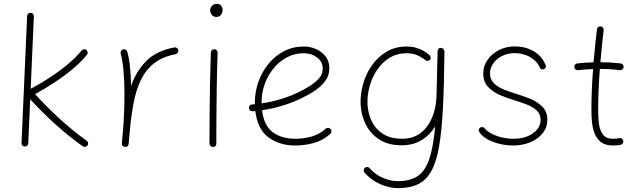

<svg xmlns="http://www.w3.org/2000/svg" viewBox="-20 -749 3342 1002"><path d="M436.5 10.3Q432.1 16.1 424.8 17.3Q417.5 18.6 411.6 14.2Q338.4 -37.6 268.1 -101.3Q197.8 -165 137.7 -231L127.4 -1Q127.4 6.3 122.1 11.2Q116.7 16.1 108.9 15.6Q101.6 15.6 96.7 10.3Q91.8 4.9 92.3 -2.9L121.6 -665.5Q121.6 -672.9 127 -677.7Q132.3 -682.6 140.1 -682.1Q147.5 -682.1 152.3 -676.8Q157.2 -671.4 156.7 -663.6L140.1 -285.6Q188 -310.5 237.5 -342.8Q287.1 -375 331.1 -411.4Q375 -447.8 405.8 -485.4Q410.6 -490.7 418 -491.9Q425.3 -493.2 430.7 -488.3Q436 -483.4 437.3 -475.8Q438.5 -468.3 433.6 -462.9Q401.9 -423.8 356.7 -386.7Q311.5 -349.6 261.5 -316.9Q211.4 -284.2 163.1 -257.8Q222.2 -192.4 292 -128.7Q361.8 -64.9 432.1 -14.6Q438.5 -10.7 439.7 -3.2Q440.9 4.4 436.5 10.3Z M631.8 17.6Q628.9 17.1 626 16.1Q614.7 10.7 616.2 0Q616.2 -0.5 616.2 -2V-3.4Q617.7 -22 619.4 -40.5Q621.1 -59.1 622.6 -77.1Q626 -119.6 627.7 -166.5Q629.4 -213.4 629.4 -259.8Q629.4 -323.2 624.5 -379.4Q619.6 -435.5 609.9 -469.2Q607.9 -476.1 611.6 -482.7Q615.2 -489.3 622.1 -491.2Q628.9 -493.7 635.5 -490Q642.1 -486.3 644 -479.5Q653.8 -447.3 658.4 -400.6Q663.1 -354 664.1 -301.3Q690.4 -376.5 742.7 -429.9Q794.9 -483.4 889.6 -501.5Q897 -502.9 903.1 -498.5Q909.2 -494.1 910.6 -487.3Q912.1 -480 907.7 -473.9Q903.3 -467.8 896.5 -466.3Q827.6 -453.1 783.9 -418.5Q740.2 -383.8 715.3 -331.8Q690.4 -279.8 677.7 -213.6Q665 -147.5 657.7 -70.3Q654.8 -31.7 651.4 2Q650.9 4.9 649.9 7.8Q644.5 19 633.8 17.6Q632.8 17.6 631.8 17.6Z M1076.7 -694.8Q1076.7 -708 1086.4 -718.5Q1096.2 -729 1112.3 -729Q1127.9 -729 1135 -718Q1142.1 -707 1142.1 -698.2Q1142.1 -683.6 1133.5 -672.1Q1125 -660.6 1109.9 -660.6Q1091.8 -660.6 1084.2 -673.1Q1076.7 -685.5 1076.7 -694.8ZM1099.1 -491.7Q1106.4 -491.7 1111.3 -486.3Q1116.2 -481 1115.7 -473.1Q1114.3 -439 1113 -390.6Q1111.8 -342.3 1111.1 -287.4Q1110.4 -232.4 1109.9 -178Q1109.4 -123.5 1109.1 -77.1Q1108.9 -30.8 1108.9 0Q1108.9 17.6 1090.8 17.6Q1083.5 17.6 1078.4 12.5Q1073.2 7.3 1073.2 0Q1073.2 -30.8 1073.5 -77.1Q1073.7 -123.5 1074.2 -178Q1074.7 -232.4 1075.7 -287.6Q1076.7 -342.8 1077.9 -391.6Q1079.1 -440.4 1080.6 -475.1Q1080.6 -482.4 1085.9 -487.3Q1091.3 -492.2 1099.1 -491.7Z M1704.1 -50.8Q1665.5 -15.6 1617.7 -2.7Q1569.8 10.3 1520.5 10.3Q1439.5 10.3 1381.8 -31.5Q1324.2 -73.2 1312.5 -169.4Q1305.7 -168.9 1298.3 -168.5Q1281.2 -167.5 1279.3 -185.1Q1278.3 -202.1 1295.9 -204.1Q1303.2 -204.6 1310.1 -205.1Q1310.1 -210 1310.1 -214.8Q1310.1 -269.5 1328.4 -321.5Q1346.7 -373.5 1380.6 -415.3Q1414.6 -457 1461.7 -481.7Q1508.8 -506.3 1565.9 -506.3Q1598.6 -506.3 1628.9 -493.2Q1659.2 -480 1679 -454.8Q1698.7 -429.7 1698.7 -393.1Q1698.7 -360.4 1683.3 -335.7Q1668 -311 1646.5 -293.5Q1625 -275.9 1606.9 -265.1Q1486.3 -193.8 1347.7 -173.8Q1357.4 -92.8 1403.8 -58.8Q1450.2 -24.9 1520.5 -24.9Q1565.9 -24.9 1607.2 -36.9Q1648.4 -48.8 1679.7 -77.1Q1685.1 -82 1692.6 -81.8Q1700.2 -81.5 1705.1 -76.2Q1710 -70.8 1709.7 -63.2Q1709.5 -55.7 1704.1 -50.8ZM1565.4 -471.2Q1518.1 -471.2 1478 -450.2Q1438 -429.2 1408.2 -393.1Q1378.4 -356.9 1361.8 -311.3Q1345.2 -265.6 1345.2 -216.3Q1345.2 -212.9 1345.2 -209.5Q1477.1 -228.5 1587.4 -294.4Q1615.7 -311 1639.9 -334.7Q1664.1 -358.4 1664.1 -391.1Q1664.1 -427.7 1634.3 -449.5Q1604.5 -471.2 1565.4 -471.2Z M2078.6 -24.9Q2161.6 -24.9 2208.7 -88.9Q2255.9 -152.8 2258.3 -255.9L2263.7 -483.9Q2264.2 -488.3 2266.6 -491.7Q2270.5 -498.5 2277.8 -499Q2280.3 -499.5 2282.7 -499Q2288.1 -498.5 2292.5 -494.6Q2297.4 -490.7 2298.8 -484.4Q2298.8 -484.4 2298.8 -484.4Q2299.3 -483.9 2299.3 -482.9Q2299.3 -481.4 2299.3 -479V-477.5Q2297.9 -309.1 2291.7 -187.7Q2285.6 -66.4 2271.5 15.1Q2257.3 96.7 2230.7 144.3Q2204.1 191.9 2161.6 212.4Q2119.1 232.9 2056.6 232.9Q2013.2 232.9 1965.8 212.6Q1918.5 192.4 1882.8 152.8Q1877.9 147.5 1878.2 139.6Q1878.4 131.8 1883.3 127Q1888.7 122.1 1896.5 122.6Q1904.3 123 1908.7 128.4Q1938.5 162.6 1978.5 179.4Q2018.6 196.3 2055.7 196.3Q2118.7 196.3 2158.2 170.9Q2197.8 145.5 2219.5 83.3Q2241.2 21 2251 -89.4Q2223.6 -43.9 2179.4 -17.3Q2135.3 9.3 2075.7 9.3Q2007.3 9.3 1960.7 -20.3Q1914.1 -49.8 1889.2 -98.9Q1864.3 -147.9 1861.8 -205.6Q1859.9 -257.3 1874.8 -310.3Q1889.6 -363.3 1920.7 -407.7Q1951.7 -452.1 1997.3 -479.2Q2043 -506.3 2102.1 -506.3Q2140.6 -506.3 2171.1 -492.9Q2201.7 -479.5 2222.7 -460Q2227.5 -455.1 2227.5 -447.5Q2227.5 -439.9 2222.2 -435.1Q2216.8 -430.7 2209 -431.4Q2201.2 -432.1 2196.8 -437.5Q2181.6 -450.2 2157.7 -460.7Q2133.8 -471.2 2102.5 -471.2Q2052.2 -471.2 2013.2 -447.3Q1974.1 -423.3 1947.8 -384Q1921.4 -344.7 1908.7 -297.9Q1896 -251 1897.9 -205.1Q1900.4 -155.8 1920.7 -114.7Q1940.9 -73.7 1980.2 -49.3Q2019.5 -24.9 2078.6 -24.9Z M2822.3 -390.1Q2817.4 -386.2 2810.5 -386.7Q2803.7 -387.2 2798.8 -393.1Q2785.2 -427.7 2749 -449.7Q2712.9 -471.7 2665 -471.7Q2629.4 -471.7 2600.3 -457Q2571.3 -442.4 2554.2 -418.2Q2537.1 -394 2537.1 -365.7Q2537.1 -334 2558.3 -313.7Q2579.6 -293.5 2611.6 -281Q2643.6 -268.6 2675.3 -258.8Q2710 -248.5 2747.3 -233.4Q2784.7 -218.3 2810.5 -192.1Q2836.4 -166 2836.4 -123.5Q2836.4 -84.5 2812.5 -54.2Q2788.6 -23.9 2747.8 -6.8Q2707 10.3 2656.7 10.3Q2604 10.3 2554 -8.3Q2503.9 -26.9 2481.9 -59.1Q2472.7 -72.8 2486.3 -83Q2492.2 -86.9 2498.5 -85.7Q2504.9 -84.5 2508.8 -80.6Q2521 -64 2545.7 -51.3Q2570.3 -38.6 2600.3 -31.7Q2630.4 -24.9 2659.2 -24.9Q2721.7 -24.9 2761.5 -53.5Q2801.3 -82 2801.3 -123Q2801.3 -153.8 2780.5 -172.9Q2759.8 -191.9 2728.5 -203.9Q2697.3 -215.8 2666.5 -225.1Q2630.9 -235.8 2592.8 -251.5Q2554.7 -267.1 2528.3 -294.2Q2502 -321.3 2502 -365.7Q2502 -404.8 2524.4 -436.8Q2546.9 -468.8 2584.2 -487.8Q2621.6 -506.8 2666 -506.8Q2721.7 -506.8 2764.6 -481.9Q2807.6 -457 2825.2 -413.6Q2830.1 -407.7 2828.9 -400.9Q2827.6 -394 2822.3 -390.1Z M3234.4 -398.4Q3233.9 -391.1 3227.8 -386.7Q3221.7 -382.3 3214.8 -382.8Q3167.5 -389.2 3110.4 -389.2Q3106.4 -335.4 3104 -281.7Q3101.6 -228 3101.6 -173.3Q3101.6 -138.2 3105.7 -104Q3109.9 -69.8 3126.2 -47.4Q3142.6 -24.9 3179.2 -24.9Q3195.3 -24.9 3212.4 -28.3Q3219.2 -29.8 3225.3 -25.4Q3231.4 -21 3232.9 -14.2Q3234.4 -6.8 3230 -0.7Q3225.6 5.4 3218.8 6.8Q3198.2 10.3 3179.2 10.3Q3138.7 10.3 3115.7 -8.1Q3092.8 -26.4 3082.3 -54.7Q3071.8 -83 3069.1 -114.7Q3066.4 -146.5 3066.4 -173.3Q3066.4 -228 3068.6 -281.7Q3070.8 -335.4 3075.2 -388.7Q3034.2 -387.2 2996.6 -382.8Q2989.7 -382.3 2983.9 -386.7Q2978 -391.1 2977.1 -398.4Q2976.6 -405.3 2981 -411.4Q2985.4 -417.5 2992.7 -418Q3034.2 -422.9 3077.6 -423.8Q3081.5 -467.3 3085.9 -510Q3090.3 -552.7 3095.2 -595.7Q3096.2 -603 3102.1 -607.7Q3107.9 -612.3 3114.7 -611.3Q3122.1 -610.8 3126.7 -604.7Q3131.3 -598.6 3130.4 -591.8Q3125.5 -549.8 3121.1 -508.1Q3116.7 -466.3 3113.3 -424.3Q3169.9 -423.8 3219.2 -418Q3226.1 -417.5 3230.7 -411.4Q3235.4 -405.3 3234.4 -398.4Z"/></svg>

Font: Mikhak-FD ExtraLight
Style: Regular
Weight: 200
Designer: Amin Abedi
Version: Version 3.2